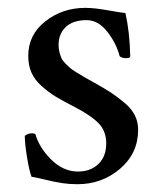

<svg xmlns="http://www.w3.org/2000/svg" viewBox="-20 -457 409 488"><path d="M43 -111.8Q51.3 -118.2 61 -118.2Q66.9 -118.2 69.8 -116.2Q80.1 -81.1 110.6 -51Q141.1 -21 178.2 -21Q210 -21 230 -40Q250 -59.1 250 -92.8Q250 -124.5 229.5 -144.8Q209 -165 168.9 -185.5Q139.2 -200.7 120.8 -211.9Q102.5 -223.1 85.2 -238.8Q67.9 -254.4 59.8 -272.9Q51.8 -291.5 51.8 -314.9Q51.8 -368.7 95.2 -402.8Q138.7 -437 196.8 -437Q219.2 -437 252 -431.2Q284.7 -425.3 298.8 -423.8Q309.6 -376.5 311 -314Q311 -309.1 300.8 -309.1Q290 -309.1 284.2 -314Q275.4 -347.7 252.4 -376.7Q229.5 -405.8 200.2 -405.8Q165.5 -405.8 147.2 -388.4Q128.9 -371.1 128.9 -342.8Q128.9 -333 131.1 -324.5Q133.3 -315.9 136 -309.6Q138.7 -303.2 145.8 -296.1Q152.8 -289.1 157.7 -284.7Q162.6 -280.3 174.6 -272.9Q186.5 -265.6 193.1 -261.7Q199.7 -257.8 215.8 -249Q244.6 -232.9 261.2 -222.2Q277.8 -211.4 296.1 -196Q314.5 -180.7 322.8 -163.8Q331.1 -147 331.1 -127Q331.1 -67.4 285.2 -28.1Q239.3 11.2 176.8 11.2Q156.2 11.2 138.4 8.5Q120.6 5.9 97.4 0.2Q74.2 -5.4 60.1 -7.8Q54.2 -23.4 48.6 -57.9Q43 -92.3 43 -111.8Z"/></svg>

Font: Crimson
Style: Roman
Weight: 400
Version: Version 0.8